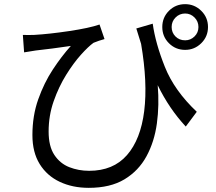

<svg xmlns="http://www.w3.org/2000/svg" viewBox="-20 -838 1040 924"><path d="M806 -708Q806 -681 824.5 -662.5Q843 -644 871 -644Q897 -644 916 -662.5Q935 -681 935 -708Q935 -735 916 -754Q897 -773 871 -773Q844 -773 825 -754Q806 -735 806 -708ZM761 -708Q761 -754 793 -786Q825 -818 871 -818Q916 -818 948.5 -786Q981 -754 981 -708Q981 -662 948.5 -630Q916 -598 871 -598Q825 -598 793 -630Q761 -662 761 -708ZM90 -670Q114 -669 144 -670Q216 -674 313 -688.5Q410 -703 459 -720L483 -650Q457 -643 430 -632Q405 -614 369.5 -574.5Q334 -535 298.5 -478Q263 -421 238.5 -351.5Q214 -282 214 -205Q214 -134 241.5 -92.5Q269 -51 313.5 -33.5Q358 -16 409 -16Q525 -16 591 -91.5Q657 -167 674 -303.5Q691 -440 659 -627L636 -701L715 -724Q728 -630 773.5 -516Q819 -402 927 -300L874 -229Q794 -315 739 -428Q747 -332 735 -244Q723 -156 685 -86Q647 -16 579 25Q511 66 407 66Q329 66 267.5 37Q206 8 171 -48.5Q136 -105 136 -188Q136 -281 164 -360Q192 -439 234 -503Q276 -567 321 -617Q226 -603 152 -595Q125 -591 96 -586Z"/></svg>

Font: Gothic Nguyen
Style: Regular
Weight: 400
Designer: MORI Takayuki
Version: Version 1.220;July 21, 2023;FontCreator 14.0.0.2814 64-bit